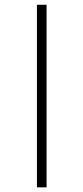

<svg xmlns="http://www.w3.org/2000/svg" viewBox="-20 -727 350 809"><path d="M135.6 62.4H176.2V-706.9H135.6Z"/></svg>

Font: Biblismive
Style: Regular
Weight: 400
Designer: Susan Drake
Foundry: Susan Drake
Version: Version 1.0; ttfautohint (v1.8.4.7-5d5b)